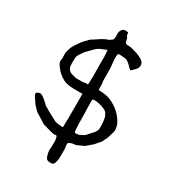

<svg xmlns="http://www.w3.org/2000/svg" viewBox="-211 -876 1022 1131"><g transform="rotate(30 300.0 -311.0)"><path d="M350 -19 345 -17Q341 -15 341 -9Q340 -6 341 3Q342 8 342 13L344 24Q345 91 342 101Q337 124 335 126Q330 137 314 137H308Q285 137 279 121Q265 85 270 59Q271 47 271 16Q271 6 267 -9Q264 -23 256 -20Q246 -17 226 -22Q195 -31 164 -40L118 -69Q99 -81 98 -81Q87 -90 77 -102Q61 -118 57 -125Q50 -138 44 -145Q38 -152 35 -160Q31 -167 31 -170Q31 -179 40 -183Q49 -187 56 -187Q66 -187 77 -179Q88 -170 100 -160Q106 -155 112 -149Q119 -141 122 -139Q133 -134 142 -128Q161 -116 163 -116Q178 -108 193 -100Q218 -86 222 -86Q246 -82 246 -82Q249 -83 251 -82Q253 -81 258 -81Q270 -81 270 -80V-81Q270 -82 270 -84Q271 -85 271 -87V-114Q272 -122 272 -130Q272 -136 272 -143V-309H216Q167 -309 139 -324Q102 -345 81 -374Q76 -382 71 -388Q67 -394 65 -399Q62 -407 62 -411Q63 -420 65 -428L64 -466L68 -485V-486Q77 -514 84 -525Q103 -554 107 -559Q113 -568 119 -574Q126 -581 131 -587Q136 -592 140 -596Q145 -602 150 -607Q150 -607 166 -617Q172 -621 180 -626Q206 -643 207 -644L232 -657Q249 -662 251 -664Q267 -674 267 -675Q274 -682 274 -703Q274 -713 274 -722L273 -723Q272 -724 278 -740Q282 -748 288 -753Q295 -759 305 -759Q326 -759 326 -752Q326 -739 327 -738Q334 -731 336 -723L343 -696Q344 -696 348 -694Q353 -691 354 -690Q381 -691 401 -684Q421 -678 430 -675Q455 -666 468 -656Q486 -644 486 -624Q486 -619 482 -606Q480 -601 459 -580Q448 -568 445 -571Q435 -580 434 -581Q428 -585 428 -586Q426 -589 424 -591Q422 -592 419 -596Q411 -604 398 -612Q388 -617 348 -619Q337 -619 335 -612Q333 -606 333 -592Q333 -572 336 -552Q339 -532 339 -492Q339 -431 340 -430Q343 -427 343 -387V-376Q388 -376 419 -365Q449 -353 474 -335Q498 -317 517 -292Q539 -263 543 -241Q544 -235 545 -229Q546 -224 546 -218Q546 -210 541 -196Q530 -161 530 -160Q515 -128 512 -123Q501 -111 491 -99L481 -87L439 -51L391 -29Q389 -28 385 -28L380 -27H376Q365 -27 350 -20ZM273 -374Q274 -398 275 -423Q275 -469 274 -506Q274 -513 274 -526Q274 -562 274 -567Q272 -591 272 -592Q271 -600 271 -606Q269 -607 251 -599Q226 -589 225 -588Q215 -583 201 -570Q163 -532 159 -527Q129 -485 129 -475Q127 -424 129 -413Q137 -381 174 -375Q175 -375 176 -375Q176 -374 177 -374Q188 -370 197 -370H227Q227 -370 236 -370Q241 -371 245 -371L254 -373Q261 -375 264 -374Q273 -371 273 -374ZM347 -91Q347 -90 348 -88Q349 -87 350 -87Q370 -87 380 -92Q403 -102 412 -111Q440 -143 441 -144Q448 -148 457 -166Q460 -171 461 -178Q462 -186 462 -193Q462 -227 457 -248Q454 -266 441 -283Q436 -289 426 -294Q416 -299 405 -303Q393 -306 381 -309Q369 -312 352 -312Q339 -312 339 -305V-289Q339 -272 339 -256Q341 -232 341 -184Q341 -141 343 -119Q345 -93 345 -93Q345 -91 347 -91Z"/></g></svg>

Font: ToneOZ-Pinyin-Tsuipita-TC
Style: Regular
Weight: 400
Designer: ÂÆ£ÂøóÂáåJeffrey Xuan(jeffreyx@gmail.com, ToneOZ.com) ÈòøÂù§(cjkFonts)
Foundry: ToneOZ
Version: Version 0.24071